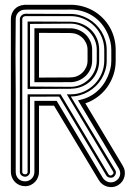

<svg xmlns="http://www.w3.org/2000/svg" viewBox="-20 -769 552 793"><path d="M487.3 -84Q493.7 -73.5 495.2 -61.9Q496.8 -50.3 494 -39.4Q491.2 -28.6 484.5 -19.3Q477.8 -10 467.3 -3.9Q456.3 2.4 444.7 3.5Q433.1 4.6 422.5 1.6Q411.9 -1.5 402.8 -8.3Q393.8 -15.1 388.2 -24.9L203.1 -332.5H141.1V-59.1Q141.1 -47.4 136.8 -36.7Q132.6 -26.1 124.9 -17.9Q117.2 -9.8 106.8 -4.9Q96.4 0 84 0Q71.5 0 60.8 -4.5Q50 -9 42.1 -17.1Q34.2 -25.1 29.5 -35.9Q24.9 -46.6 24.9 -59.1V-689.9Q24.9 -702.1 28.9 -712.6Q33 -723.1 40.3 -731Q47.6 -738.8 57.6 -743.4Q67.6 -748 79.6 -748.8L80.1 -749.3H272.7Q298.6 -749 322.4 -742.4Q346.2 -735.8 366.7 -723.8Q387.2 -711.7 404.1 -694.8Q420.9 -678 432.9 -657.3Q444.8 -636.7 451.3 -612.9Q457.8 -589.1 457.8 -563.2V-518.6Q457.8 -487.5 448.5 -459.7Q439.2 -431.9 422.6 -408.8Q406 -385.7 383.1 -368.7Q360.1 -351.6 332.5 -342.3ZM44.9 -59.1Q44.9 -50.3 47.9 -43.1Q50.8 -35.9 55.9 -30.8Q61 -25.6 68.2 -22.8Q75.4 -20 84 -20Q92.3 -20 99.2 -23.2Q106.2 -26.4 111.3 -31.7Q116.5 -37.1 119.3 -44.2Q122.1 -51.3 122.1 -59.1V-352.5L214.1 -352.3L404.3 -34.9Q408.4 -28.3 414.6 -23.7Q420.7 -19 427.7 -17.1Q434.8 -15.1 442.5 -16Q450.2 -16.8 457.3 -21Q471.7 -30 475.5 -44.4Q479.2 -58.8 470.2 -74L302.2 -354.7Q344.5 -362.1 376.3 -387.8Q408.2 -413.6 425.8 -454.6Q432.4 -470.5 436 -485.8Q439.7 -501.2 439.7 -518.6V-563.2Q439.7 -580.6 436 -595.9Q432.4 -611.3 425.8 -627.2Q415.5 -651.1 400 -670Q384.5 -689 364.7 -702.1Q345 -715.3 321.4 -722.4Q297.9 -729.5 271.5 -729.5L84 -729.2L83.7 -729Q75.2 -729 68.1 -726.1Q61 -723.1 55.9 -718Q50.8 -712.9 47.9 -705.8Q44.9 -698.7 44.9 -690.2L43.9 -546.6L44.9 -391.6ZM456.3 -65.9Q460.7 -57.6 457.4 -49.6Q454.1 -41.5 447.3 -37.1Q444.3 -35.6 440.4 -35.2Q436.5 -34.7 432.5 -35.5Q428.5 -36.4 424.9 -38.5Q421.4 -40.5 419.2 -43.9L224.1 -370.1L104 -369.6V-59.1Q104 -54.9 102.2 -51.3Q100.3 -47.6 97.4 -44.9Q94.5 -42.2 90.9 -40.6Q87.4 -39.1 84 -39.1Q79.8 -39.1 75.9 -40.5Q72 -42 68.8 -44.6Q65.7 -47.1 63.8 -50.9Q62 -54.7 62 -59.1V-690.2Q62 -694.1 63.8 -698Q65.7 -701.9 68.7 -705Q71.8 -708 75.7 -710Q79.6 -711.9 83.7 -711.9L84 -712.2L272.9 -711.4Q292.2 -711.2 310.8 -705.8Q329.3 -700.4 345.7 -690.9Q362.1 -681.4 375.9 -668Q389.6 -654.5 399.5 -638.2Q409.4 -621.8 415 -602.8Q420.7 -583.7 420.7 -563.2V-518.6Q420.7 -497.8 415 -478.9Q409.4 -460 399.5 -443.6Q389.6 -427.2 375.9 -413.8Q362.1 -400.4 345.7 -390.9Q329.3 -381.3 310.8 -376Q292.2 -370.6 272.9 -370.4H272.5ZM72 -59.1Q72 -53.7 75.7 -51.4Q79.3 -49.1 84 -49.1Q89.4 -49.1 91.7 -52.1Q94 -55.2 94 -59.1V-379.4H230.5L428.2 -49.1Q430.4 -45.9 434.1 -44.4Q437.7 -43 442.1 -45.9Q446 -48.3 448.1 -51.9Q450.2 -55.4 447.3 -60.1L255.9 -379.4H271.7Q301 -379.4 326.3 -390.7Q351.6 -402.1 370.4 -421.3Q389.2 -440.4 399.9 -465.6Q410.6 -490.7 410.6 -518.6V-563.2Q410.6 -591.1 399.9 -616.2Q389.2 -641.4 370.4 -660.5Q351.6 -679.7 326.3 -691Q301 -702.4 271.7 -702.4H85L84.7 -702.1H84Q78.6 -702.1 75.3 -698.4Q72 -694.6 72 -689.9ZM94 -680.2 272.7 -679.4V-679.2Q297.1 -679 318.5 -670.2Q339.8 -661.4 355.7 -646Q371.6 -630.6 380.6 -609.4Q389.6 -588.1 389.6 -563.2V-518.6Q389.6 -493.7 380.6 -472.4Q371.6 -451.2 355.7 -435.8Q339.8 -420.4 318.5 -411.6Q297.1 -402.8 272.7 -402.6V-402.3L94 -401.6ZM104 -411.6 271.7 -410.4Q293.7 -410.4 313.4 -419.1Q333 -427.7 347.8 -442.6Q362.5 -457.5 371.1 -477.2Q379.6 -496.8 379.6 -518.6V-563.2Q379.6 -585 371.1 -604.6Q362.5 -624.3 347.8 -639Q333 -653.8 313.4 -662.6Q293.7 -671.4 271.7 -671.4L104 -670.2ZM122.1 -429.4V-652.3L271.5 -652.1V-652.3H271.7Q290 -651.6 306.2 -644.7Q322.3 -637.7 334.4 -625.9Q346.4 -614 353.5 -598Q360.6 -582 360.6 -563.2V-518.6Q360.6 -499.8 353.5 -483.8Q346.4 -467.8 334.4 -455.9Q322.3 -444.1 306.2 -437.1Q290 -430.2 271.7 -429.4H271.5V-429.7ZM141.1 -448.5 271.5 -449.2V-449.5H271.7Q285.9 -449.5 298.6 -454.7Q311.3 -460 320.8 -469.4Q330.3 -478.8 335.9 -491.3Q341.6 -503.9 341.6 -518.6V-563.2Q341.6 -577.9 335.9 -590.5Q330.3 -603 320.8 -612.4Q311.3 -621.8 298.6 -627.1Q285.9 -632.3 271.7 -632.3H271.5V-632.6L141.1 -633.3Z"/></svg>

Font: TafelwerkOT
Style: Regular
Weight: 400
Designer: Peter Wiegel
Foundry: Peter Wiegel, based on an original design named Oxford by Christine Lord, 1969
Version: Version 1.000